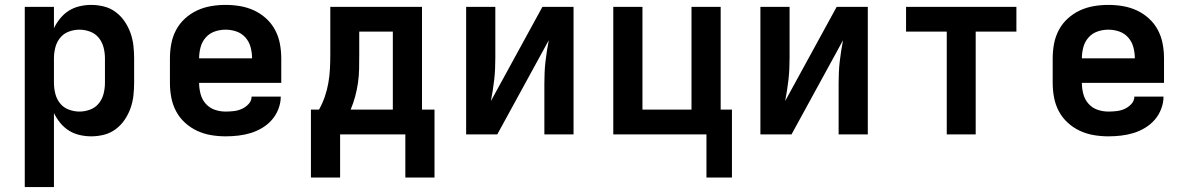

<svg xmlns="http://www.w3.org/2000/svg" viewBox="-20 -548 4840 783"><path d="M81 215V-520H200V-433Q210 -454 225.5 -473Q241 -492 261 -504.5Q281 -517 304.5 -522.5Q328 -528 352 -528Q378 -528 404 -521.5Q430 -515 451.5 -499Q473 -483 488 -461Q503 -439 512 -414Q521 -389 524 -362.5Q527 -336 527 -310V-210Q527 -184 524 -157.5Q521 -131 512 -106Q503 -81 488 -59Q473 -37 451.5 -21Q430 -5 404 1.5Q378 8 352 8Q328 8 304.5 2.5Q281 -3 261 -15.5Q241 -28 225.5 -47Q210 -66 200 -87V215ZM304 -93Q326 -93 347.5 -101Q369 -109 383 -126.5Q397 -144 402.5 -166Q408 -188 408 -210V-310Q408 -332 402.5 -354Q397 -376 383 -393.5Q369 -411 347.5 -419Q326 -427 304 -427Q282 -427 260.5 -419Q239 -411 225 -393.5Q211 -376 205.5 -354Q200 -332 200 -310V-210Q200 -188 205.5 -166Q211 -144 225 -126.5Q239 -109 260.5 -101Q282 -93 304 -93Z M900 8Q870 8 840.5 3Q811 -2 784 -14.5Q757 -27 734.5 -47.5Q712 -68 698 -94.5Q684 -121 678.5 -150.5Q673 -180 673 -210V-310Q673 -340 678.5 -369.5Q684 -399 698 -425.5Q712 -452 734.5 -472.5Q757 -493 784 -505.5Q811 -518 840.5 -523Q870 -528 900 -528Q930 -528 959.5 -523Q989 -518 1016 -505.5Q1043 -493 1065.5 -472.5Q1088 -452 1102 -425.5Q1116 -399 1121.5 -369.5Q1127 -340 1127 -310V-210H792Q792 -187 798 -164.5Q804 -142 819 -125Q834 -108 855.5 -100.5Q877 -93 900 -93Q917 -93 934 -95Q951 -97 966.5 -104Q982 -111 994 -124Q1006 -137 1006 -154H1125Q1125 -129 1115.5 -104Q1106 -79 1089 -59.5Q1072 -40 1049.5 -26.5Q1027 -13 1002.5 -5.5Q978 2 952 5Q926 8 900 8ZM792 -310H1008Q1008 -333 1002 -355.5Q996 -378 981 -395Q966 -412 944.5 -419.5Q923 -427 900 -427Q877 -427 855.5 -419.5Q834 -412 819 -395Q804 -378 798 -355.5Q792 -333 792 -310Z M1633 176V0H1367V176H1248V-101H1281Q1295 -126 1304.5 -153.5Q1314 -181 1319 -209.5Q1324 -238 1325.5 -267Q1327 -296 1327 -325V-520H1701V-101H1752V176ZM1410 -101H1582V-419H1445V-325Q1445 -296 1444.5 -267.5Q1444 -239 1440 -211Q1436 -183 1428.5 -155Q1421 -127 1410 -101Z M1881 0V-520H2000V-312Q2000 -290 1999 -267.5Q1998 -245 1995.5 -223Q1993 -201 1989.5 -179Q1986 -157 1982 -136L2192 -520H2319V0H2200V-208Q2200 -230 2201 -252.5Q2202 -275 2204.5 -297Q2207 -319 2210.5 -341Q2214 -363 2218 -384L2008 0Z M2861 176V0H2481V-520H2600V-101H2800V-520H2919V-101H2965V176Z M3081 0V-520H3200V-312Q3200 -290 3199 -267.5Q3198 -245 3195.5 -223Q3193 -201 3189.5 -179Q3186 -157 3182 -136L3392 -520H3519V0H3400V-208Q3400 -230 3401 -252.5Q3402 -275 3404.5 -297Q3407 -319 3410.5 -341Q3414 -363 3418 -384L3208 0Z M3841 0V-419H3675V-520H4125V-419H3959V0Z M4500 8Q4470 8 4440.5 3Q4411 -2 4384 -14.5Q4357 -27 4334.5 -47.5Q4312 -68 4298 -94.5Q4284 -121 4278.5 -150.5Q4273 -180 4273 -210V-310Q4273 -340 4278.5 -369.5Q4284 -399 4298 -425.5Q4312 -452 4334.5 -472.5Q4357 -493 4384 -505.5Q4411 -518 4440.5 -523Q4470 -528 4500 -528Q4530 -528 4559.5 -523Q4589 -518 4616 -505.5Q4643 -493 4665.5 -472.5Q4688 -452 4702 -425.5Q4716 -399 4721.5 -369.5Q4727 -340 4727 -310V-210H4392Q4392 -187 4398 -164.5Q4404 -142 4419 -125Q4434 -108 4455.5 -100.5Q4477 -93 4500 -93Q4517 -93 4534 -95Q4551 -97 4566.5 -104Q4582 -111 4594 -124Q4606 -137 4606 -154H4725Q4725 -129 4715.5 -104Q4706 -79 4689 -59.5Q4672 -40 4649.5 -26.5Q4627 -13 4602.5 -5.5Q4578 2 4552 5Q4526 8 4500 8ZM4392 -310H4608Q4608 -333 4602 -355.5Q4596 -378 4581 -395Q4566 -412 4544.5 -419.5Q4523 -427 4500 -427Q4477 -427 4455.5 -419.5Q4434 -412 4419 -395Q4404 -378 4398 -355.5Q4392 -333 4392 -310Z"/></svg>

Font: R Plex Mono
Style: Bold
Weight: 700
Monospace: yes
Designer: Belleve Invis
Foundry: Belleve Invis
Version: Version 31.8.0